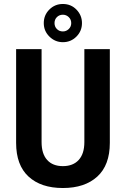

<svg xmlns="http://www.w3.org/2000/svg" viewBox="-20 -933 632 965"><path d="M296 12Q186 12 123.5 -45.5Q61 -103 61 -215V-686H189V-219Q189 -160 217 -129Q245 -98 296 -98Q347 -98 375.5 -129Q404 -160 404 -219V-686H532V-215Q532 -103 469 -45.5Q406 12 296 12ZM296 -721Q257 -721 228.5 -749Q200 -777 200 -817Q200 -857 228 -885Q256 -913 296 -913Q337 -913 364.5 -884.5Q392 -856 392 -817Q392 -777 364 -749Q336 -721 296 -721ZM296 -775Q313 -775 325.5 -787Q338 -799 338 -817Q338 -835 325.5 -847Q313 -859 296 -859Q278 -859 266 -847Q254 -835 254 -817Q254 -799 266 -787Q278 -775 296 -775Z"/></svg>

Font: Archivo Narrow
Style: Bold
Weight: 700
Designer: Hector Gatti
Foundry: Omnibus-Type
Version: Version 3.002